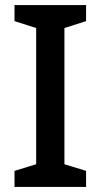

<svg xmlns="http://www.w3.org/2000/svg" viewBox="-20 -734 396 754"><path d="M318 0H37V-63L122 -89V-624L37 -651V-714H318V-651L233 -624V-89L318 -63Z"/></svg>

Font: Noto Sans Thaana Medium
Style: Regular
Weight: 500
Designer: David Williams
Foundry: Google Inc.
Version: Version 3.001; ttfautohint (v1.8.4.7-5d5b)